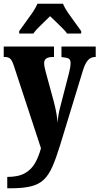

<svg xmlns="http://www.w3.org/2000/svg" viewBox="-23 -786 534 1031"><path d="M16 164Q75 164 110 144.5Q145 125 165 90Q185 55 197 10L51 -434Q41 -464 30.5 -472Q20 -480 2 -480H-3V-536H267V-480H263Q236 -480 225 -471.5Q214 -463 214 -447Q214 -437 216.5 -424.5Q219 -412 223 -398L266 -240Q275 -206 280 -176.5Q285 -147 286 -127Q290 -173 299 -206L347 -392Q350 -402 353 -419Q356 -436 356 -447Q356 -466 345.5 -471.5Q335 -477 311 -479L307 -480V-536H491V-480H488Q466 -480 450.5 -464Q435 -448 423 -410L299 -4Q278 64 258.5 108.5Q239 153 212.5 178.5Q186 204 143.5 214.5Q101 225 35 225H16ZM80 -619Q93 -638 112.5 -664Q132 -690 150.5 -717Q169 -744 178 -766H315Q324 -744 342.5 -717Q361 -690 380.5 -664Q400 -638 413 -619V-606H337Q332 -615 314.5 -632.5Q297 -650 278 -668.5Q259 -687 246 -699Q233 -686 215 -669Q197 -652 181 -635.5Q165 -619 156 -606H80Z"/></svg>

Font: Noto Serif ExtraCondensed Black
Style: Regular
Weight: 900
Width: 2
Designer: Monotype Design Team
Foundry: Monotype Imaging Inc.
Version: Version 2.015; ttfautohint (v1.8.4.7-5d5b)